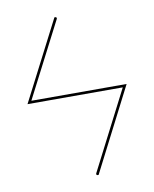

<svg xmlns="http://www.w3.org/2000/svg" viewBox="-78 -550 635 790"><g transform="rotate(-10 240.0 -155.0)"><path d="M270 180H265.5Q263 180 261.5 177.5Q260 175 261.5 172L430.5 -157.5H32.5L203.5 -490H208Q210.5 -490 212 -487.5Q213.5 -485 212 -482L50.5 -168.5H448.5Z"/></g></svg>

Font: Lato 2
Style: Regular
Weight: 100
Designer: Lukasz Dziedzic with Adam Twardoch and Botio Nikoltchev
Foundry: tyPoland Lukasz Dziedzic
Version: Version 2.015; 2015-08-06; http://www.latofonts.com/